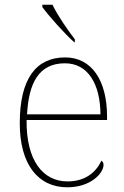

<svg xmlns="http://www.w3.org/2000/svg" viewBox="-20 -786 529 816"><path d="M296 -606H298V-619C269 -657 224 -721 203 -766H160V-756C185 -721 255 -642 296 -606ZM266 10C367 10 420 -51 420 -85C420 -94 417 -99 411 -103C388 -54 343 -15 267 -15C163 -15 91 -103 93 -276H435V-290C435 -448 367 -542 257 -542C133 -542 64 -451 64 -262C64 -87 142 10 266 10ZM407 -300H95C102 -432 144 -517 256 -517C354 -517 406 -429 407 -300Z"/></svg>

Font: Noto Serif Sinhala Thin
Style: Regular
Weight: 100
Designer: Jelle Bosma - Monotype Design Team
Foundry: Monotype Imaging Inc.
Version: Version 2.007